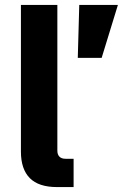

<svg xmlns="http://www.w3.org/2000/svg" viewBox="-20 -760 499 780"><path d="M212 0Q137 0 101 -36.5Q65 -73 65 -144V-740H213V-148Q213 -132 221.5 -123.5Q230 -115 246 -115H279V0ZM393 -525H296L302 -740H459Z"/></svg>

Font: iA Writer Quattro V
Style: Regular
Weight: 400
Designer: Mike Abbink, Paul van der Laan, Pieter van Rosmalen, Oliver Reichenstein
Foundry: Information Architects Inc.
Version: Version 2.000